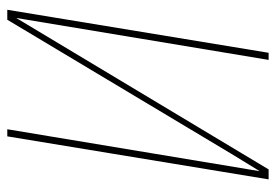

<svg xmlns="http://www.w3.org/2000/svg" viewBox="-138 -638 775 540"><g transform="rotate(-90 250.0 -367.5)"><path d="M16 0 137 -735H157L39 -25L88 -105L465 -735H493L372 0H352L470 -710L44 0Z"/></g></svg>

Font: Iosevka Curly Thin Oblique
Style: Regular
Weight: 100
Italic angle: -9°
Monospace: yes
Designer: Belleve Invis
Foundry: Belleve Invis
Version: Version 11.1.0; ttfautohint (v1.8.3)